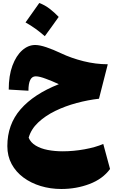

<svg xmlns="http://www.w3.org/2000/svg" viewBox="-20 -905 775 1289"><path d="M38.6 -303.7Q38.6 -397.5 63.5 -464.4Q88.4 -531.2 128.9 -567.1Q169.4 -603 216.3 -603Q246.1 -603 291 -587.9Q335.9 -572.8 389.6 -547.4Q458.5 -514.6 540.8 -494.1Q623 -473.6 703.6 -473.6L644.5 -242.2Q570.8 -233.9 494.4 -213.4Q418 -192.9 350.8 -160.2Q283.7 -127.4 236.1 -82.5Q188.5 -37.6 172.4 19.5Q186 52.2 220 72.5Q253.9 92.8 300.8 101.8Q347.7 110.8 400.4 110.8Q473.1 110.8 547.1 97.4Q621.1 84 673.3 61.5L718.8 229.5Q669.9 296.4 581.3 330.1Q492.7 363.8 391.6 363.8Q318.8 363.8 253.4 344Q188 324.2 137.5 286.9Q86.9 249.5 58.1 196.3Q29.3 143.1 29.3 75.7Q29.3 -69.3 118.2 -171.4Q207 -273.4 375 -339.8Q350.6 -351.1 329.1 -360.1Q307.6 -369.1 289.6 -375.5Q268.1 -383.8 250.7 -388.2Q233.4 -392.6 219.7 -392.6Q170.9 -392.6 170.9 -295.9ZM243.7 -884.8Q281.2 -871.1 314 -845.7Q346.7 -820.3 374 -791.5Q351.6 -759.8 328.4 -727.5Q305.2 -695.3 280.8 -662.1Q252.4 -687 220.7 -710.2Q189 -733.4 151.4 -754.4Q199.7 -821.3 243.7 -884.8Z"/></svg>

Font: Pinar-DS1-FD Black
Style: Regular
Weight: 900
Designer: Amin Abedi
Version: Version 2.000